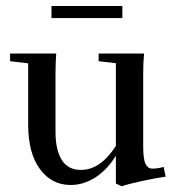

<svg xmlns="http://www.w3.org/2000/svg" viewBox="-20 -617 596 652"><path d="M154.8 -555.7V-596.7H395.5V-555.7ZM219.7 11.2Q155.3 11.2 115.5 -43Q75.7 -97.2 75.7 -193.4V-401.9L14.2 -409.2V-435.1H170.9Q168.5 -400.9 168.5 -370.1V-169.4Q168.5 -107.9 189.7 -74Q210.9 -40 254.9 -40Q321.3 -40 373.5 -121.6V-402.3L314.9 -409.2V-435.1H469.2Q466.3 -402.3 466.3 -370.1V-119.6Q466.3 -76.2 474.4 -60.3Q482.4 -44.4 496.6 -44.4Q516.6 -44.4 535.6 -50.3L542.5 -17.1Q512.7 -13.2 461.9 -2.2Q411.1 8.8 393.6 15.6L373.5 6.3V-88.4Q344.7 -41 304.4 -14.9Q264.2 11.2 219.7 11.2Z"/></svg>

Font: Elstob Medium
Style: Regular
Weight: 500
Designer: Peter S. Baker
Version: Version 1.015